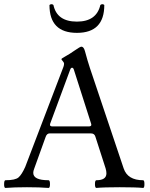

<svg xmlns="http://www.w3.org/2000/svg" viewBox="-22 -902 725 925"><path d="M0 0ZM480.5 -877.9Q480.5 -743.7 348.6 -743.7Q216.3 -743.7 216.3 -877.9Q220.2 -881.8 226.6 -881.8Q231.4 -881.8 235.4 -877.9Q252.4 -797.9 348.6 -797.9Q442.9 -797.9 461.4 -877.9Q465.3 -881.8 471.7 -881.8Q476.6 -881.8 480.5 -877.9ZM573.7 -90.8Q592.8 -33.7 667.5 -33.7Q673.8 -33.7 673.8 -15.1Q673.8 3.4 667.5 3.4Q631.8 0 554.7 0Q477.5 0 442.4 3.4Q435.5 3.4 435.5 -15.1Q435.5 -33.7 442.4 -33.7Q490.7 -33.7 490.7 -66.9Q490.7 -78.1 486.8 -90.8L437.5 -243.7Q433.1 -259.3 416 -259.3H217.3Q203.6 -259.3 197.8 -242.2L142.6 -88.9Q138.2 -78.1 138.2 -69.3Q138.2 -33.7 211.9 -33.7Q218.8 -33.7 218.8 -15.1Q218.8 3.4 211.9 3.4Q170.4 0 107.9 0Q45.4 0 4.4 3.4Q-2.4 3.4 -2.2 -15.1Q-2 -33.7 4.4 -33.7Q51.8 -33.7 67.4 -47.4Q83 -61 99.6 -98.1L283.7 -580.1Q286.6 -588.4 286.6 -594.7Q286.6 -601.1 280.3 -607.7Q273.9 -614.3 273.9 -617.2Q273.9 -620.1 293.2 -630.6Q312.5 -641.1 338.4 -659.2Q364.3 -677.2 370.1 -677.2Q381.3 -677.2 387.2 -655.8Q399.9 -608.4 411.1 -574.7ZM405.8 -293Q418 -293 418 -300.8Q418 -303.2 417 -306.2L334 -565.9Q331.1 -575.7 325.2 -575.7Q319.3 -575.7 315.9 -565.9L219.7 -306.2Q218.8 -303.7 218.8 -300.8Q218.8 -293 230.5 -293Z"/></svg>

Font: Junicode
Style: Regular
Weight: 400
Designer: Peter S. Baker
Foundry: Briery Creek Software
Version: Version 0.7.2